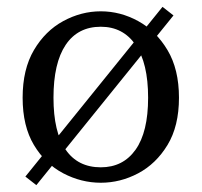

<svg xmlns="http://www.w3.org/2000/svg" viewBox="-20 -520 588 560"><path d="M486 -475 86 20 54 -5 454 -500ZM274 13Q217 13 164.5 -14.5Q112 -42 79 -97Q46 -152 46 -235Q46 -318 79 -374Q112 -430 164.5 -458.5Q217 -487 274 -487Q331 -487 383 -458.5Q435 -430 468.5 -374Q502 -318 502 -235Q502 -152 468.5 -97Q435 -42 383 -14.5Q331 13 274 13ZM274 -32Q339 -32 375.5 -83.5Q412 -135 412 -235Q412 -336 375.5 -389Q339 -442 274 -442Q207 -442 171.5 -389Q136 -336 136 -235Q136 -135 171.5 -83.5Q207 -32 274 -32Z"/></svg>

Font: Adobe Variable Font Prototype
Style: Regular
Weight: 389
Designer: Frank Grießhammer
Foundry: Adobe
Version: Version 1.004;hotconv 1.0.113;makeotfexe 2.5.65598